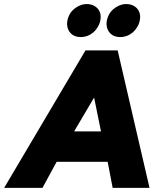

<svg xmlns="http://www.w3.org/2000/svg" viewBox="-65 -902 766 922"><path d="M653 0H476L452 -125H207L139 0H-45L345.5 -660H500ZM420 -271 387 -433H386.5L291 -271ZM322.5 -724Q293.5 -724 276 -740.8Q258.5 -757.5 257 -785.5Q257 -804.5 264.5 -822.8Q272 -841 285.2 -853.8Q298.5 -866.5 316 -874.5Q333.5 -882.5 351 -882.5Q384.5 -882.5 405 -860Q418.5 -842.5 418.5 -822.5Q418.5 -795.5 405 -773Q396 -758 384 -747Q356 -724 322.5 -724ZM512 -724Q483 -724 465.5 -740.8Q448 -757.5 446.5 -785.5Q446.5 -804.5 454 -822.8Q461.5 -841 474.8 -853.8Q488 -866.5 505.5 -874.5Q523 -882.5 541 -882.5Q574.5 -882.5 594.5 -860Q608 -842.5 608 -822.5Q608 -795.5 594.5 -773Q585.5 -758 573.5 -747Q545.5 -724 512 -724Z"/></svg>

Font: Lucymar Sans ExtraBold
Style: Italic
Weight: 800
Italic angle: -10°
Foundry: The League of Moveable Type (original font) / Main changes by Cristiano Sobral with portions from Mirco Monsees
Version: Version 2.00;August 30, 2020;FontCreator 13.0.0.2681 64-bit